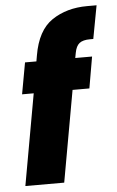

<svg xmlns="http://www.w3.org/2000/svg" viewBox="-51 -736 472 773"><g transform="rotate(-5 184.5 -350.0)"><path d="M20 0 86 -369H39L62 -496H108L112 -519Q129 -620 188.5 -660Q248 -700 331 -700H369L344 -566H331Q302 -566 288 -555Q274 -544 269 -517L265 -496H333L311 -369H243L177 0Z"/></g></svg>

Font: Rethink Sans ExtraBold
Style: Italic
Weight: 800
Italic angle: -10°
Designer: The Rethink Sans project authors (Hans Thiessen). DM Sans designed by Colophon Foundry.
Foundry: Rethink Communications LLC
Version: Version 1.001